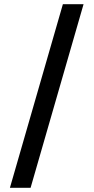

<svg xmlns="http://www.w3.org/2000/svg" viewBox="-20 -789 444 910"><path d="M27 101 278 -769H376L125 101Z"/></svg>

Font: DM Sans 9pt 36pt Medium
Style: Regular
Weight: 500
Version: Version 4.004;gftools[0.9.30]